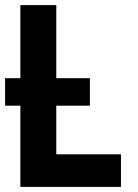

<svg xmlns="http://www.w3.org/2000/svg" viewBox="-20 -734 540 754"><path d="M455 -128H201V-319H333V-427H201V-714H60V-427H0V-319H60V0H455Z"/></svg>

Font: Noto Sans Mono UI Condensed ExtraBold
Style: Regular
Weight: 800
Width: 3
Designer: Monotype Design team
Foundry: Monotype Imaging Inc.
Version: 1.000